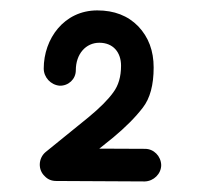

<svg xmlns="http://www.w3.org/2000/svg" viewBox="-20 -773 395 371"><path d="M95.2 -607.4C112.3 -606.9 126.5 -620.1 126.5 -637.2C126.5 -668.9 146 -690.4 171.9 -690.4C198.7 -690.4 213.9 -671.9 213.9 -646C213.9 -625 209 -607.9 198.7 -594.2C188.5 -580.1 172.4 -564 150.4 -545.9L67.9 -479C53.7 -466.8 53.2 -444.8 66.4 -432.6C72.3 -426.3 79.6 -423.3 88.9 -423.3L259.8 -422.4C276.9 -422.9 291.5 -437 291.5 -454.1C291 -471.2 277.3 -485.4 260.3 -485.4L171.9 -485.8L198.7 -507.3C222.7 -527.3 241.7 -546.4 255.9 -564.9C270 -583 276.9 -608.9 276.9 -642.6C276.9 -674.8 267.1 -701.2 247.1 -722.2C227.1 -742.7 200.7 -752.9 168 -752.9C103.5 -752.9 64.5 -697.8 64.5 -640.6C64.5 -623.5 78.1 -608.9 95.2 -607.4Z"/></svg>

Font: Mikhak
Style: Bold
Weight: 700
Designer: Amin Abedi
Version: Version 3.2